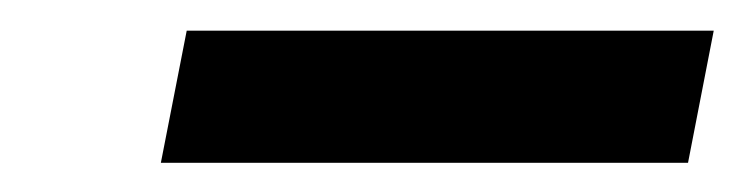

<svg xmlns="http://www.w3.org/2000/svg" viewBox="-20 -326 492 127"><path d="M103.5 -305.7H452.1L435.1 -218.3H86.4Z"/></svg>

Font: Qaz
Style: Italic
Weight: 400
Italic angle: -11.25°
Designer: GGBotNet
Foundry: f0n7
Version: 0.70